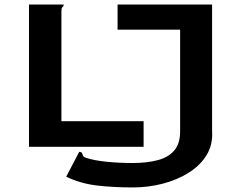

<svg xmlns="http://www.w3.org/2000/svg" viewBox="-20 -643 1040 841"><path d="M563 178Q475 178 404 169.5Q333 161 270 131L327 22Q338 23 339.5 28Q341 33 343.5 39Q346 45 359 49Q393 60 447 65.5Q501 71 561 71Q624 71 671 58.5Q718 46 743.5 16Q769 -14 769 -68V-513H495V-623H909V-69Q913 -9 884.5 37Q856 83 805 114.5Q754 146 691 162Q628 178 563 178ZM107 0V-623H259Q259 -616 256.5 -614.5Q254 -613 251.5 -609Q249 -605 249 -589V-112H609V0Z"/></svg>

Font: Inconsolata UltraExpanded ExtraBold
Style: Regular
Weight: 800
Width: 9
Monospace: yes
Designer: Raph Levien, Cyreal, Brenton Simpson
Foundry: Raph Levien, Cyreal, Google
Version: Version 3.001; ttfautohint (v1.8.2.53-6de2)